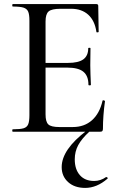

<svg xmlns="http://www.w3.org/2000/svg" viewBox="-20 -645 582 940"><path d="M486 -154Q489 -154 491.5 -152.5Q494 -151 494 -150Q484 -78 484 -15Q484 -7 481 -3.5Q478 0 469 0H43Q40 0 40 -6Q40 -12 43 -12Q79 -12 95.5 -17Q112 -22 118 -36.5Q124 -51 124 -81V-544Q124 -574 118 -588Q112 -602 95.5 -607.5Q79 -613 43 -613Q40 -613 40 -619Q40 -625 43 -625H452Q461 -625 461 -616L463 -489Q463 -487 457.5 -486.5Q452 -486 452 -489Q444 -544 412 -573Q380 -602 328 -602H276Q233 -602 218 -589Q203 -576 203 -540V-337H313Q364 -337 388 -354.5Q412 -372 412 -409Q412 -411 417.5 -411Q423 -411 423 -409L422 -325L423 -280Q425 -248 425 -230Q425 -227 419 -227Q413 -227 413 -230Q413 -273 388.5 -293.5Q364 -314 310 -314H203V-85Q203 -49 216.5 -36Q230 -23 271 -23H336Q393 -23 430.5 -56.5Q468 -90 482 -152Q482 -154 486 -154ZM418 -1Q380 34 363 65.5Q346 97 346 135Q346 184 371 212.5Q396 241 441 241Q472 241 499 222H501Q504 222 506.5 225Q509 228 506 230Q454 275 397 275Q345 275 313.5 246.5Q282 218 282 173Q282 87 405 -6Z"/></svg>

Font: Cormorant SC Medium
Style: Regular
Weight: 500
Designer: Christian Thalmann (Catharsis Fonts)
Version: Version 3.000